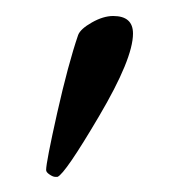

<svg xmlns="http://www.w3.org/2000/svg" viewBox="-20 -708 228 246"><path d="M125 -687.5Q150.4 -687.5 150.4 -665Q150.4 -632.8 106.9 -559.1Q63.5 -485.4 53.7 -481.4H50.8Q47.9 -481.4 43.5 -484.4Q39.1 -487.3 39.1 -490.2Q39.1 -500 53.2 -563Q67.4 -626 80.1 -663.1Q83 -670.9 97.7 -679.2Q112.3 -687.5 125 -687.5Z"/></svg>

Font: Crimson Text
Style: Roman
Weight: 400
Version: Version 0.13